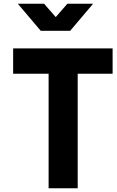

<svg xmlns="http://www.w3.org/2000/svg" viewBox="-20 -1003 621 1023"><path d="M239 -610H50V-745H580V-610H394V0H239ZM75 -983H215L277 -912L339 -983H476L354 -839H197Z"/></svg>

Font: BLUETTI 2.0
Style: Bold
Weight: 700
Designer: Stijn de Vries
Foundry: tokotype
Version: Version 2.005;October 31, 2023;FontCreator 14.0.0.2814 64-bi